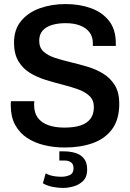

<svg xmlns="http://www.w3.org/2000/svg" viewBox="-20 -716 640 945"><path d="M299 10Q246 10 198 -1.5Q150 -13 113 -37.5Q76 -62 54.5 -101.5Q33 -141 33 -197Q33 -202 33 -207.5Q33 -213 34 -218H149Q148 -213 148 -208Q148 -203 148 -198Q148 -161 166 -136.5Q184 -112 217.5 -100Q251 -88 297 -88Q343 -88 375 -98Q407 -108 424.5 -130.5Q442 -153 442 -189Q442 -223 420.5 -243.5Q399 -264 364 -276.5Q329 -289 287.5 -299.5Q246 -310 204 -323Q162 -336 127 -357.5Q92 -379 70.5 -415Q49 -451 49 -506Q49 -571 84 -613Q119 -655 176.5 -675.5Q234 -696 303 -696Q371 -696 427 -676Q483 -656 516.5 -613.5Q550 -571 550 -503V-490H437V-504Q437 -535 420.5 -557Q404 -579 374 -590.5Q344 -602 303 -602Q265 -602 235.5 -593Q206 -584 189.5 -565Q173 -546 173 -515Q173 -482 194 -462.5Q215 -443 250 -431.5Q285 -420 327 -410Q369 -400 411 -387.5Q453 -375 488 -353.5Q523 -332 545 -296.5Q567 -261 567 -206Q567 -128 532 -80.5Q497 -33 436.5 -11.5Q376 10 299 10ZM291 209Q265 209 238 203.5Q211 198 191 186L205 137Q212 142 224.5 146Q237 150 252.5 152Q268 154 282 154Q305 154 323.5 145.5Q342 137 342 112Q342 92 329.5 83Q317 74 297 74H272V29H296Q324 29 350 36.5Q376 44 392.5 63.5Q409 83 409 119Q409 155 389 174.5Q369 194 341.5 201.5Q314 209 291 209Z"/></svg>

Font: Chivo Mono Medium
Style: Regular
Weight: 500
Monospace: yes
Designer: Hector Gatti
Foundry: Omnibus-Type
Version: Version 1.008